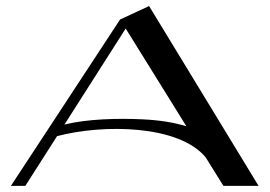

<svg xmlns="http://www.w3.org/2000/svg" viewBox="-20 -615 893 635"><path d="M473.1 -595 377.3 -550.6 377.2 -550.6 16 -0.2H63.7L168.7 -164.7C320.7 -205 572.6 -202.4 660.7 -93.9L718.9 -0.2H835.2ZM450.2 -220.4C369.4 -224.2 267.6 -221.7 193.1 -203L395.7 -520.7L596.4 -197.4C553.2 -210.5 506.2 -217.8 450.2 -220.4Z"/></svg>

Font: Novoposelensky
Style: Regular
Weight: 400
Designer: Sasha Pavljenko
Version: Version 1.002;Fontself Maker 3.5.4